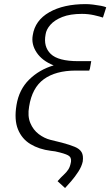

<svg xmlns="http://www.w3.org/2000/svg" viewBox="-20 -742 557 956"><path d="M508.9 -705.6 492.5 -654.5Q477.3 -659.8 448.2 -666.4Q419 -672.9 387.8 -672.9Q329.2 -672.9 290.3 -657.5Q251.4 -642 230.8 -618.4Q210.2 -594.8 207 -570.7Q195.3 -509.6 232.6 -473.5Q269.9 -437.5 369.3 -437.5H434.3L427.2 -397.4H426.1L424.7 -390.6H356.2Q257.1 -390.3 198.3 -347.7Q139.6 -305 125 -211.6Q116.5 -164.1 130.9 -129.6Q145.2 -95.2 172.9 -74.2Q200.6 -53.3 231.9 -45.5L288.4 -31.6Q327.8 -21 351.9 -11Q376.1 -1.1 386 15.3Q396 31.6 392 62.1Q386.7 87 370 112.7Q353.3 138.5 334.5 160.2Q315.7 181.8 304 194.2L266.7 160.2Q284.4 139.9 297.9 127.7Q311.4 115.4 320.3 101.7Q329.2 88.1 333.5 63.6Q336.6 41.2 319.4 31.6Q302.2 22 254.6 11.7L233 8.9Q174.4 1.4 131.6 -24.5Q88.8 -50.4 69.4 -98.2Q50.1 -146 62.1 -218.8Q74.6 -295.8 125 -345.5Q175.4 -395.2 247.2 -416.5Q190.3 -438.9 162.6 -480.3Q134.9 -521.7 143.1 -566.8Q154.5 -640.6 225.5 -681.1Q296.5 -721.6 407.3 -721.6Q422.6 -721.6 443.5 -719.1Q464.5 -716.6 482.8 -713.1Q501.1 -709.5 508.9 -705.6Z"/></svg>

Font: Inter Extra Light  BETA
Style: Italic
Weight: 200
Italic angle: 9.39999°
Designer: Rasmus Andersson
Foundry: rsms
Version: Version 3.011;git-f93a4a705